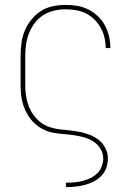

<svg xmlns="http://www.w3.org/2000/svg" viewBox="-20 -548 540 783"><path d="M249 215V197H250Q267 197 284 195.5Q301 194 317 190Q333 186 348.5 178.5Q364 171 376 159.5Q388 148 394.5 131.5Q401 115 401 98Q401 77 389.5 58.5Q378 40 360 28.5Q342 17 321 11.5Q300 6 279 3Q258 0 237 -1.5Q216 -3 195 -7Q174 -11 155 -21Q136 -31 120.5 -45.5Q105 -60 94 -78Q83 -96 76 -116Q69 -136 66.5 -157.5Q64 -179 64 -200V-320Q64 -346 67.5 -372.5Q71 -399 81 -423Q91 -447 108 -468Q125 -489 147 -503Q169 -517 195 -522.5Q221 -528 247 -528Q271 -528 295 -524Q319 -520 340 -509.5Q361 -499 378.5 -482.5Q396 -466 407.5 -445Q419 -424 424.5 -400.5Q430 -377 430 -353Q430 -353 430 -352.5Q430 -352 430 -352H411Q411 -352 411 -352.5Q411 -353 411 -353Q411 -374 406 -395Q401 -416 390.5 -435Q380 -454 364.5 -469Q349 -484 330 -493.5Q311 -503 290 -506.5Q269 -510 247 -510Q224 -510 200.5 -504.5Q177 -499 157 -486.5Q137 -474 122 -454.5Q107 -435 98.5 -413Q90 -391 86.5 -367.5Q83 -344 83 -320V-200Q83 -179 86 -158Q89 -137 96.5 -117Q104 -97 116.5 -79.5Q129 -62 146 -49Q163 -36 183 -29.5Q203 -23 224 -20.5Q245 -18 266.5 -16Q288 -14 308.5 -9.5Q329 -5 349 3Q369 11 385 24.5Q401 38 410.5 57.5Q420 77 420 99Q420 118 413.5 136.5Q407 155 393.5 169Q380 183 362.5 192Q345 201 326.5 206Q308 211 288.5 213Q269 215 250 215Z"/></svg>

Font: Zed Mono Thin
Style: Regular
Weight: 100
Monospace: yes
Designer: Belleve Invis
Foundry: Belleve Invis
Version: Version 1.0.0; ttfautohint (v1.8.4)